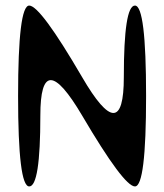

<svg xmlns="http://www.w3.org/2000/svg" viewBox="-20 -670 590 690"><path d="M465 -650Q505 -650 505 -325Q505 0 465 0Q425 0 275 -255Q125 -509 125 -255Q125 0 85 0Q45 0 45 -325Q45 -650 85 -650Q125 -650 275 -393Q425 -135 425 -393Q425 -650 465 -650Z"/></svg>

Font: Syne Mono
Style: Regular
Weight: 400
Monospace: yes
Designer: Lucas Descroix
Foundry: Bonjour Monde
Version: Version 2.000; ttfautohint (v1.8.3)